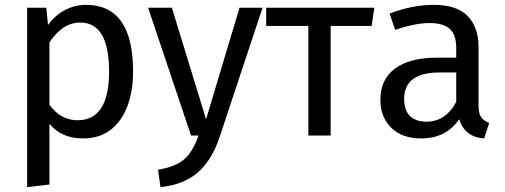

<svg xmlns="http://www.w3.org/2000/svg" viewBox="-20 -559 2083 792"><path d="M92 213V-527H171L178 -456Q208 -497 249 -518Q290 -539 334 -539Q529 -539 529 -264Q529 -185 506 -122.5Q483 -60 437 -24Q391 12 322 12Q234 12 184 -48V202ZM300 -63Q430 -63 430 -264Q430 -466 311 -466Q238 -466 184 -384V-127Q230 -63 300 -63Z M642 213 632 141Q701 130 738 99.5Q775 69 799 0H768L591 -527H689L830 -67L968 -527H1063L887 3Q856 99 797.5 151Q739 203 642 213Z M1344 0H1252V-452H1078V-527H1524L1513 -452H1344Z M1977 12Q1898 7 1874 -67Q1820 12 1717 12Q1638 12 1593.5 -32.5Q1549 -77 1549 -147Q1549 -232 1610 -276.5Q1671 -321 1781 -321H1862V-360Q1862 -417 1834.5 -440.5Q1807 -464 1752 -464Q1694 -464 1610 -436L1587 -503Q1681 -539 1769 -539Q1864 -539 1909 -493Q1954 -447 1954 -364V-123Q1954 -89 1966 -74Q1978 -59 1998 -52ZM1738 -57Q1819 -57 1862 -139V-260H1793Q1648 -260 1647 -152Q1647 -59 1738 -57Z"/></svg>

Font: Trujillo
Style: Regular
Weight: 400
Designer: Fira Sans original fonts by bBox Type GmbH, Carrois Corporate GbR, & Edenspiekermann AG / Changes by Cristiano Sobral
Foundry: Fira Sans original fonts by bBox Type GmbH, Carrois Corporate GbR, & Edenspiekermann AG / Changes by Cristiano Sobral
Version: Version 4.301;October 17, 2021;FontCreator 14.0.0.2814 64-bi